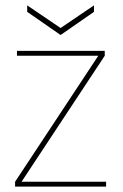

<svg xmlns="http://www.w3.org/2000/svg" viewBox="-20 -693 455 713"><path d="M36 0V-18L345 -486H43V-504H369V-486L60 -18H374V0ZM205 -563 81 -649V-673L205 -589L329 -673V-649Z"/></svg>

Font: DM Sans Thin
Style: Regular
Weight: 100
Designer: Colophon Foundry, Jonny Pinhorn
Foundry: Colophon Foundry
Version: Version 4.004; ttfautohint (v1.8.4.7-5d5b)